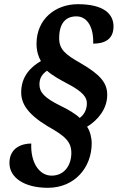

<svg xmlns="http://www.w3.org/2000/svg" viewBox="-20 -780 561 915"><path d="M208 115C337 115 417 17 417 -97C417 -124 409 -156 395 -176C447 -208 491 -261 491 -328C491 -386 457 -425 364 -479C290 -521 262 -545 262 -598C262 -668 292 -702 344 -702C399 -702 427 -645 424 -572C475 -572 521 -590 521 -654C521 -714 474 -760 351 -760C245 -760 154 -690 154 -571C154 -536 164 -507 175 -489C130 -463 81 -419 81 -340C81 -288 109 -238 206 -179C290 -132 320 -105 320 -51C320 6 288 57 226 57C166 57 125 -7 129 -96C86 -96 25 -77 25 -3C25 66 95 115 208 115ZM360 -218C339 -238 304 -259 268 -276C191 -314 168 -340 168 -378C168 -410 183 -428 204 -443C231 -419 263 -402 302 -381C377 -342 394 -315 394 -288C394 -261 384 -236 360 -218Z"/></svg>

Font: Noto Serif SemiCondensed Extra
Style: Italic
Weight: 800
Width: 4
Italic angle: -12°
Designer: Monotype Design Team
Foundry: Monotype Imaging Inc.
Version: Version 1.901